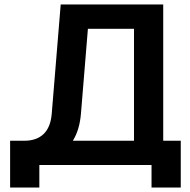

<svg xmlns="http://www.w3.org/2000/svg" viewBox="-20 -734 844 854"><path d="M706 -108H784V100H654V0H155V100H25V-108H88Q143 -108 174 -138Q205 -168 210 -227L250 -714H706ZM576 -108V-606H371L340 -228Q334 -156 304 -108Z"/></svg>

Font: Non Bureau Medium
Style: Regular
Weight: 500
Designer: Jona Saucedo
Foundry: Non Foundry
Version: Version 1.000; ttfautohint (v1.8.4)